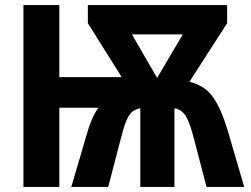

<svg xmlns="http://www.w3.org/2000/svg" viewBox="-20 -734 986 754"><path d="M872 -714V-643L724 -413Q784 -398 816 -353.5Q848 -309 875 -219L939 0H791L743 -184Q726 -251 710.5 -277Q695 -303 665 -309V0H531V-309Q511 -305 498.5 -294.5Q486 -284 475.5 -258Q465 -232 453 -184L405 0H260L320 -204Q328 -234 339.5 -261.5Q351 -289 366 -311H213V0H72V-714H213V-431H458L325 -643V-714ZM698 -599H498L597 -428Z"/></svg>

Font: Noto Sans Condensed
Style: Bold
Weight: 700
Width: 3
Designer: Monotype Design Team
Foundry: Monotype Imaging Inc.
Version: Version 2.013; ttfautohint (v1.8.4.7-5d5b)